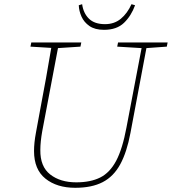

<svg xmlns="http://www.w3.org/2000/svg" viewBox="-20 -879 818 914"><path d="M538 -657 542 -677H778L774 -657L677 -650L601 -246Q584 -155 552.5 -97Q521 -39 469 -12Q417 15 338 15Q251 15 196.5 -28.5Q142 -72 142 -160Q142 -199 151 -247L172 -361Q186 -434 199 -506.5Q212 -579 224 -651L125 -657L129 -677H367L363 -657L256 -650L181 -254Q172 -203 172 -165Q171 -86 219 -48.5Q267 -11 343 -11Q411 -11 457 -34Q503 -57 533 -113.5Q563 -170 582 -272L654 -650ZM475 -737Q432 -737 406 -755Q380 -773 368 -800Q356 -827 355 -854L371 -859Q377 -816 403.5 -790Q430 -764 480 -764Q524 -764 555 -789.5Q586 -815 606 -859L623 -854Q605 -804 570.5 -770.5Q536 -737 475 -737Z"/></svg>

Font: Source Serif Pro ExtraLight
Style: Italic
Weight: 200
Italic angle: -12°
Designer: Frank Grießhammer
Foundry: Adobe Systems Incorporated
Version: Version 3.001;hotconv 1.0.111;makeotfexe 2.5.65597